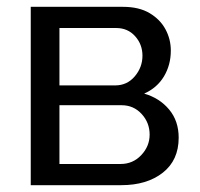

<svg xmlns="http://www.w3.org/2000/svg" viewBox="-20 -542 584 562"><path d="M70 0V-522H340Q387 -522 418 -503.5Q449 -485 464.5 -456Q480 -427 480 -394Q480 -352 460 -318.5Q440 -285 402 -268Q447 -255 475 -221.5Q503 -188 503 -139Q503 -73 456.5 -36.5Q410 0 335 0ZM154 -292H317Q352 -292 374.5 -318.5Q397 -345 397 -379Q397 -412 375.5 -436Q354 -460 320 -460H154ZM154 -62H333Q369 -62 393.5 -88Q418 -114 418 -148Q418 -183 394.5 -208.5Q371 -234 336 -234H154Z"/></svg>

Font: Raleway Medium
Style: Regular
Weight: 500
Designer: Matt McInerney, Pablo Impallari, Rodrigo Fuenzalida
Foundry: Matt McInerney, Pablo Impallari, Rodrigo Fuenzalida
Version: Version 4.026